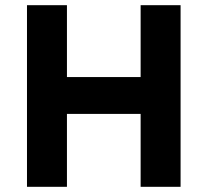

<svg xmlns="http://www.w3.org/2000/svg" viewBox="-20 -720 800 740"><path d="M84 -700V0H238V-281H522V0H676V-700H522V-423H238V-700Z"/></svg>

Font: Mission
Style: Bold
Weight: 700
Version: Version 1.000;FEAKit 1.0